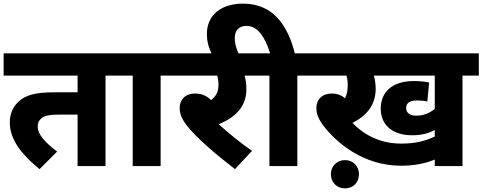

<svg xmlns="http://www.w3.org/2000/svg" viewBox="-20 -916 2661 1059"><path d="M562 -499H651V-622H0V-499H408V-407H286C172 -407 124 -392 84 -357C54 -330 34 -292 34 -240C34 -141 107 -58 198 17L295 -80C226 -132 188 -177 188 -217C188 -237 194 -252 208 -263C227 -279 253 -284 317 -284H408V0H562Z M866 -499H957V-622H637V-499H712V0H866Z M1370 -84C1300 -132 1239 -184 1186 -231C1282 -269 1339 -332 1339 -423C1339 -455 1335 -479 1329 -499H1406V-622H942V-499H1178C1183 -484 1185 -466 1185 -447C1185 -411 1172 -385 1144 -364C1120 -388 1092 -400 1057 -400C994 -400 971 -359 971 -320C971 -292 980 -263 1011 -223C1061 -159 1161 -72 1276 17Z M1150 -615 1299 -614C1286 -641 1275 -671 1275 -706C1275 -746 1296 -773 1339 -773C1399 -773 1439 -719 1470 -622H1391V-499H1466V0H1620V-499H1711V-622H1606C1571 -762 1495 -896 1321 -896C1197 -896 1121 -831 1121 -728C1121 -693 1129 -655 1150 -615Z M2531 -499H2621V-622H1696V-499H1891C1896 -483 1898 -464 1898 -446C1898 -420 1894 -396 1883 -374C1863 -391 1840 -400 1811 -400C1748 -400 1725 -359 1725 -320C1725 -291 1735 -257 1773 -211C1838 -131 1981 -2 2192 -2C2262 -2 2323 -13 2378 -36V0H2531ZM2275 -278C2245 -278 2220 -291 2220 -320C2220 -346 2238 -362 2281 -362C2301 -362 2322 -360 2337 -356L2347 -461C2320 -467 2285 -469 2263 -469C2145 -469 2080 -410 2080 -317C2080 -221 2152 -170 2252 -170C2307 -170 2346 -181 2378 -199V-163C2327 -139 2274 -124 2192 -124C2074 -124 1986 -174 1924 -238C1998 -275 2052 -334 2052 -425C2052 -456 2048 -479 2042 -499H2378V-315C2348 -292 2318 -278 2275 -278ZM1805 45C1805 90 1838 123 1883 123C1928 123 1960 90 1960 45C1960 1 1928 -33 1883 -33C1838 -33 1805 1 1805 45Z"/></svg>

Font: Noto Sans Devanagari UI ExtraBold
Style: Regular
Weight: 800
Designer: Jelle Bosma - Monotype Design Team
Foundry: Monotype Imaging Inc.
Version: Version 2.003